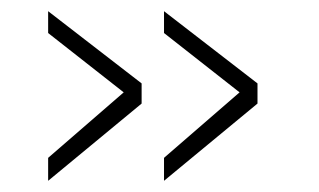

<svg xmlns="http://www.w3.org/2000/svg" viewBox="-20 -419 570 343"><path d="M408 -254 273 -360V-399L440 -270V-234L273 -96V-137ZM201 -254 66 -360V-399L233 -270V-234L66 -96V-137Z"/></svg>

Font: TitilliumText22L Th
Style: Thin
Weight: 100
Designer: Campivisivi
Foundry: Campivisivi
Version: 1.000